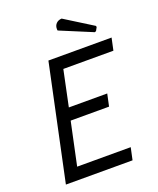

<svg xmlns="http://www.w3.org/2000/svg" viewBox="-154 -941 852 1034"><g transform="rotate(-20 272.0 -424.0)"><path d="M424 0H42L182 -660H544L529 -590H242L199 -385H419L404 -315H184L132 -70H439ZM469 -718 284 -795Q283 -797 283 -800.5Q283 -804 283 -806Q283 -823 294.5 -835Q306 -847 326 -848L486 -748L488 -741L477 -721Z"/></g></svg>

Font: Quattrocento Sans
Style: Italic
Weight: 400
Designer: Pablo Impallari
Foundry: Pablo Impallari, Igino Marini, Brenda Gallo
Version: Version 2.000